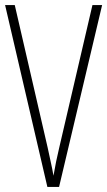

<svg xmlns="http://www.w3.org/2000/svg" viewBox="-20 -785 421 754"><path d="M381 -765 212 -51H166L0 -765H38L167 -206Q173 -177 179 -150.5Q185 -124 190 -95Q195 -124 200.5 -151Q206 -178 213 -207L343 -765Z"/></svg>

Font: Noto Sans Tamil UI ExtraCondensed ExtraLight
Style: Regular
Weight: 200
Width: 2
Designer: Jelle Bosma - Monotype Design Team
Foundry: Monotype Imaging Inc.
Version: Version 2.004; ttfautohint (v1.8.4.7-5d5b)